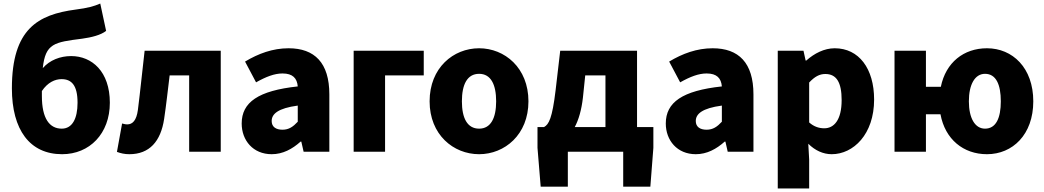

<svg xmlns="http://www.w3.org/2000/svg" viewBox="-20 -855 5882 1082"><path d="M216 -342C249 -391 290 -409 327 -409C382 -409 417 -376 417 -276C417 -186 387 -130 328 -130C259 -130 216 -187 216 -314ZM545 -835C508 -819 475 -810 406 -801C195 -773 47 -693 47 -357C47 -123 148 14 330 14C485 14 599 -102 599 -276C599 -452 498 -539 381 -539C319 -539 260 -516 221 -471C236 -611 286 -617 443 -637C494 -644 548 -657 578 -681Z M709 14C822 14 886 -58 905 -185C917 -265 926 -349 936 -430H1046V0H1224V-569H795C782 -458 771 -345 757 -235C749 -176 727 -154 697 -154C686 -154 677 -157 668 -159L639 1C661 9 682 14 709 14Z M1511 14C1574 14 1627 -15 1674 -57H1678L1691 0H1836V-323C1836 -501 1753 -583 1606 -583C1517 -583 1436 -553 1361 -508L1423 -391C1480 -423 1527 -441 1572 -441C1630 -441 1654 -414 1658 -368C1436 -344 1342 -279 1342 -159C1342 -64 1406 14 1511 14ZM1572 -124C1535 -124 1511 -140 1511 -173C1511 -213 1547 -245 1658 -260V-169C1632 -141 1608 -124 1572 -124Z M1973 0H2150V-430H2368V-569H1973Z M2680 14C2824 14 2958 -96 2958 -284C2958 -473 2824 -583 2680 -583C2535 -583 2401 -473 2401 -284C2401 -96 2535 14 2680 14ZM2680 -130C2613 -130 2583 -190 2583 -284C2583 -379 2613 -439 2680 -439C2746 -439 2776 -379 2776 -284C2776 -190 2746 -130 2680 -130Z M3278 -430H3392V-139H3219C3241 -180 3257 -235 3265 -305ZM3570 -139V-569H3137L3111 -346C3092 -188 3073 -154 3046 -139H3009V-22L3027 197H3180V0H3492V197H3645L3662 -22V-139Z M3901 14C3964 14 4017 -15 4064 -57H4068L4081 0H4226V-323C4226 -501 4143 -583 3996 -583C3907 -583 3826 -553 3751 -508L3813 -391C3870 -423 3917 -441 3962 -441C4020 -441 4044 -414 4048 -368C3826 -344 3732 -279 3732 -159C3732 -64 3796 14 3901 14ZM3962 -124C3925 -124 3901 -140 3901 -173C3901 -213 3937 -245 4048 -260V-169C4022 -141 3998 -124 3962 -124Z M4363 207H4540V44L4535 -45C4573 -7 4619 14 4667 14C4789 14 4906 -98 4906 -294C4906 -469 4820 -583 4684 -583C4625 -583 4569 -554 4524 -514H4520L4508 -569H4363ZM4625 -132C4598 -132 4568 -140 4540 -165V-390C4571 -423 4598 -438 4631 -438C4694 -438 4723 -391 4723 -291C4723 -177 4679 -132 4625 -132Z M5531 -130C5474 -130 5440 -190 5440 -284C5440 -379 5474 -439 5531 -439C5593 -439 5620 -379 5620 -284C5620 -190 5593 -130 5531 -130ZM5198 -366V-569H5021V0H5198V-211H5280C5306 -70 5409 14 5542 14C5686 14 5803 -96 5803 -284C5803 -473 5686 -583 5542 -583C5411 -583 5310 -503 5282 -366Z"/></svg>

Font: Noto Sans CJK KR Black
Style: Regular
Weight: 900
Designer: Ryoko NISHIZUKA (kana & ideographs); Paul D. Hunt (Latin, Greek & Cyrillic); Wenlong ZHANG (bopomofo); Sandoll Communica
Foundry: Adobe Systems Incorporated
Version: Version 1.004;PS 1.004;hotconv 1.0.82;makeotf.lib2.5.63406